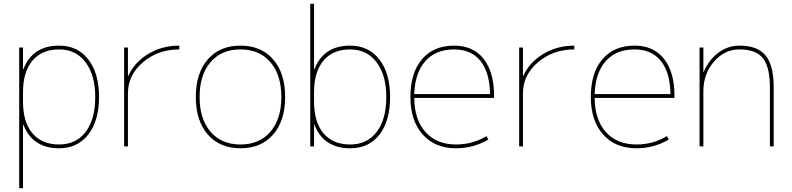

<svg xmlns="http://www.w3.org/2000/svg" viewBox="-20 -770 4166 1010"><path d="M291 10Q151 10 103 -114H101V220H81V-520H101V-406H103Q151 -530 291 -530Q388 -530 444.5 -457.5Q501 -385 501 -260Q501 -135 444.5 -62.5Q388 10 291 10ZM481 -260Q481 -375 430 -442.5Q379 -510 291 -510Q200 -510 150.5 -451Q101 -392 101 -285V-235Q101 -128 150.5 -69Q200 -10 291 -10Q380 -10 430.5 -76Q481 -142 481 -260Z M653 -371H655Q687 -442 759.5 -486Q832 -530 923 -530V-510Q811 -510 732 -442.5Q653 -375 653 -280V0H633V-520H653Z M1073 -62.5Q1010 -135 1010 -260Q1010 -385 1073 -457.5Q1136 -530 1245 -530Q1354 -530 1417 -457.5Q1480 -385 1480 -260Q1480 -135 1417 -62.5Q1354 10 1245 10Q1136 10 1073 -62.5ZM1087.5 -77Q1145 -10 1245 -10Q1345 -10 1402.5 -77Q1460 -144 1460 -260Q1460 -376 1402.5 -443Q1345 -510 1245 -510Q1145 -510 1087.5 -443Q1030 -376 1030 -260Q1030 -144 1087.5 -77Z M2032 -260Q2032 -133 1976 -61.5Q1920 10 1822 10Q1682 10 1634 -114H1632V0H1612V-750H1632V-406H1634Q1682 -530 1822 -530Q1919 -530 1975.5 -457.5Q2032 -385 2032 -260ZM2012 -260Q2012 -375 1961 -442.5Q1910 -510 1822 -510Q1731 -510 1681.5 -451Q1632 -392 1632 -285V-235Q1632 -128 1681.5 -69Q1731 -10 1822 -10Q1911 -10 1961.5 -76Q2012 -142 2012 -260Z M2159 -275H2558Q2556 -389 2507.5 -449.5Q2459 -510 2369 -510Q2272 -510 2217.5 -448.5Q2163 -387 2159 -275ZM2159 -255Q2160 -140 2218.5 -75Q2277 -10 2379 -10Q2467 -10 2539 -54L2549 -36Q2471 10 2379 10Q2268 10 2203.5 -62.5Q2139 -135 2139 -260Q2139 -387 2200 -458.5Q2261 -530 2369 -530Q2469 -530 2524 -460.5Q2579 -391 2579 -265V-255Z M2731 -371H2733Q2765 -442 2837.5 -486Q2910 -530 3001 -530V-510Q2889 -510 2810 -442.5Q2731 -375 2731 -280V0H2711V-520H2731Z M3108 -275H3507Q3505 -389 3456.5 -449.5Q3408 -510 3318 -510Q3221 -510 3166.5 -448.5Q3112 -387 3108 -275ZM3108 -255Q3109 -140 3167.5 -75Q3226 -10 3328 -10Q3416 -10 3488 -54L3498 -36Q3420 10 3328 10Q3217 10 3152.5 -62.5Q3088 -135 3088 -260Q3088 -387 3149 -458.5Q3210 -530 3318 -530Q3418 -530 3473 -460.5Q3528 -391 3528 -265V-255Z M3680 -392H3682Q3708 -454 3758 -492Q3808 -530 3870 -530Q3965 -530 4007.5 -478Q4050 -426 4050 -310V0H4030V-310Q4030 -418 3993 -464Q3956 -510 3870 -510Q3791 -510 3735.5 -445.5Q3680 -381 3680 -290V0H3660V-520H3680Z"/></svg>

Font: M PLUS 1p Thin
Style: Regular
Weight: 250
Version: Version 1.062